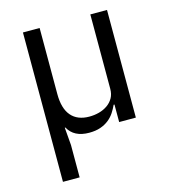

<svg xmlns="http://www.w3.org/2000/svg" viewBox="-107 -602 788 889"><g transform="rotate(-15 286.5 -158.0)"><path d="M85 200V-516H165V-199Q165 -130 195 -95Q225 -60 282 -60Q306 -60 328.5 -66Q351 -72 369 -84.5Q387 -97 397.5 -115.5Q408 -134 408 -160V-516H488V0H408V-84H404Q396 -66 384.5 -48.5Q373 -31 356 -17.5Q339 -4 316 4Q293 12 262 12Q189 12 161 -40H158L165 45V200Z"/></g></svg>

Font: IBM Plex Sans Arabic
Style: Regular
Weight: 400
Designer: Mike Abbink, Paul van der Laan, Pieter van Rosmalen, Wael Morcos, Khajak Apelian
Foundry: Bold Monday
Version: Version 1.005